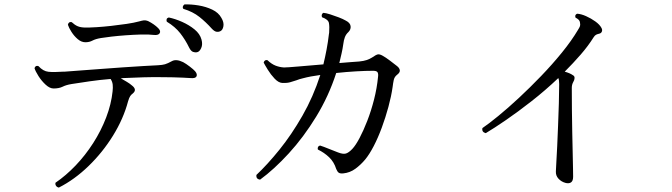

<svg xmlns="http://www.w3.org/2000/svg" viewBox="-20 -810 3040 868"><path d="M246 38Q237 36 233 29.5Q229 23 231 16Q278 -16 322 -62Q366 -108 401.5 -163.5Q437 -219 460 -279Q483 -339 489 -397Q491 -414 489.5 -427.5Q488 -441 480 -453Q431 -449 386 -442.5Q341 -436 303 -430Q279 -426 263 -418Q247 -410 222 -410Q205 -410 186.5 -427Q168 -444 154 -466Q140 -488 136 -502Q141 -516 154 -511Q175 -488 199 -485.5Q223 -483 266 -486Q270 -486 272 -486Q296 -488 338.5 -491Q381 -494 432.5 -498Q484 -502 535.5 -505.5Q587 -509 629 -511.5Q671 -514 694 -515Q714 -516 726 -519.5Q738 -523 758 -534Q777 -544 808 -529Q821 -522 838 -509Q855 -496 862 -488Q873 -475 868.5 -465Q864 -455 842 -457Q828 -458 806 -459Q784 -460 762 -460.5Q740 -461 724 -461Q676 -462 628 -460.5Q580 -459 537 -457Q530 -456 526 -456Q540 -448 553.5 -440Q567 -432 576 -424Q601 -405 581 -388Q574 -383 569 -376Q564 -369 559 -352Q538 -273 491 -197Q444 -121 380.5 -59.5Q317 2 246 38ZM366 -619Q348 -619 331.5 -633Q315 -647 303 -666Q291 -685 287 -698Q290 -713 304 -710Q318 -697 331 -691.5Q344 -686 363 -685.5Q382 -685 414 -687H415Q447 -689 483 -693Q519 -697 552.5 -702Q586 -707 608 -713Q609 -713 612 -714Q622 -717 630.5 -718Q639 -719 649 -715Q663 -708 674.5 -700Q686 -692 695 -683Q708 -670 702 -660Q696 -650 676 -652Q651 -655 617.5 -654Q584 -653 549 -650.5Q514 -648 484 -644.5Q454 -641 436 -638Q412 -634 398 -626.5Q384 -619 366 -619ZM871 -574Q862 -572 852.5 -575.5Q843 -579 835 -595Q818 -630 795 -659.5Q772 -689 734 -712Q729 -727 743 -731Q772 -725 803.5 -711Q835 -697 859.5 -677Q884 -657 891 -631Q897 -609 889.5 -592.5Q882 -576 871 -574ZM976 -669Q968 -665 958.5 -666.5Q949 -668 937 -681Q911 -710 881.5 -733.5Q852 -757 809 -770Q805 -775 807 -781Q809 -787 814 -790Q844 -791 877.5 -785.5Q911 -780 939.5 -766.5Q968 -753 981 -729Q993 -709 990 -691.5Q987 -674 976 -669Z M1156 2Q1137 0 1139 -19Q1189 -66 1243.5 -133.5Q1298 -201 1347 -286.5Q1396 -372 1428 -471Q1382 -465 1349 -456Q1341 -454 1334 -452Q1327 -450 1320 -447Q1306 -442 1291 -438Q1276 -434 1256 -435Q1239 -436 1221.5 -454.5Q1204 -473 1190.5 -495Q1177 -517 1172 -527Q1176 -541 1189 -538Q1208 -520 1226.5 -513Q1245 -506 1264 -505Q1279 -505 1330 -509.5Q1381 -514 1442 -519Q1450 -552 1456.5 -586.5Q1463 -621 1467 -656Q1467 -658 1468 -662Q1470 -690 1467 -706Q1464 -722 1436 -732Q1433 -738 1435 -744Q1437 -750 1442 -752Q1454 -751 1473 -745Q1492 -739 1511.5 -731.5Q1531 -724 1543 -717Q1563 -707 1565 -692Q1567 -677 1555 -665Q1544 -655 1539 -641.5Q1534 -628 1532 -611Q1529 -589 1524 -567.5Q1519 -546 1514 -525Q1540 -527 1563 -529Q1586 -531 1604 -532Q1624 -534 1637.5 -538.5Q1651 -543 1662 -550Q1679 -562 1687.5 -564Q1696 -566 1710 -558Q1723 -551 1743.5 -535.5Q1764 -520 1774 -512Q1786 -503 1787.5 -492.5Q1789 -482 1774 -471Q1763 -462 1760 -448Q1757 -434 1755 -417Q1749 -375 1736 -327Q1723 -279 1706 -233Q1689 -187 1669.5 -149.5Q1650 -112 1631 -89Q1611 -65 1586.5 -47Q1562 -29 1531 -26Q1517 -25 1511 -29.5Q1505 -34 1500 -46Q1490 -78 1468 -99Q1446 -120 1417 -134Q1415 -141 1418 -146Q1421 -151 1427 -152Q1443 -147 1466 -137.5Q1489 -128 1508 -121Q1531 -112 1544 -116Q1557 -120 1573 -137Q1588 -153 1605.5 -186Q1623 -219 1640.5 -264Q1658 -309 1671 -360Q1684 -411 1689 -462Q1691 -476 1687 -483Q1683 -490 1667 -490Q1634 -490 1590.5 -487.5Q1547 -485 1500 -480Q1466 -375 1409 -282Q1352 -189 1285.5 -116.5Q1219 -44 1156 2Z M2537 17Q2518 12 2505 -2Q2492 -16 2493 -35Q2493 -43 2495 -74Q2497 -105 2499 -149Q2501 -193 2503 -243.5Q2505 -294 2506.5 -343Q2508 -392 2508 -430Q2508 -439 2507 -446Q2506 -453 2504 -457Q2445 -401 2383 -352.5Q2321 -304 2267 -267Q2213 -230 2176 -208Q2157 -213 2161 -231Q2189 -250 2232.5 -285.5Q2276 -321 2326 -367.5Q2376 -414 2426.5 -466.5Q2477 -519 2520.5 -572.5Q2564 -626 2593 -675Q2600 -686 2602 -692Q2604 -698 2602 -708Q2601 -716 2595 -721.5Q2589 -727 2582 -730Q2577 -743 2589 -748Q2607 -747 2629.5 -737Q2652 -727 2671.5 -713Q2691 -699 2699 -684Q2704 -675 2701 -667.5Q2698 -660 2690 -658Q2681 -656 2675 -653Q2669 -650 2664 -642Q2639 -602 2605 -563Q2571 -524 2533 -486Q2544 -483 2553.5 -479Q2563 -475 2570 -470Q2578 -466 2577.5 -457Q2577 -448 2572 -440Q2565 -428 2565 -413Q2565 -368 2565.5 -316.5Q2566 -265 2567 -214.5Q2568 -164 2569 -120.5Q2570 -77 2570.5 -48Q2571 -19 2571 -11Q2571 8 2561.5 14.5Q2552 21 2537 17Z"/></svg>

Font: Zen Old Mincho
Style: Regular
Weight: 400
Designer: Yoshimichi Ohira
Foundry: Positype
Version: Version 1.001